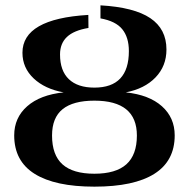

<svg xmlns="http://www.w3.org/2000/svg" viewBox="-20 -696 716 726"><path d="M359.9 -675.8Q487.3 -668.5 548.3 -627.4Q609.4 -586.4 609.4 -508.8Q609.4 -446.3 568.1 -403.3Q526.9 -360.4 455.6 -346.7Q543.9 -337.4 592.3 -294.2Q640.6 -251 640.6 -184.1Q640.6 -87.4 563.7 -38.8Q486.8 9.8 336.9 9.8Q188.5 9.8 111.1 -38.6Q33.7 -86.9 33.7 -184.1Q33.7 -251 82.8 -294.2Q131.8 -337.4 220.7 -346.7Q149.9 -359.4 107.4 -399.4Q64.9 -439.5 64.9 -496.6Q64.9 -625 314 -639.6L314.5 -590.3Q259.3 -581.1 233.2 -556.4Q207 -531.7 207 -490.2Q207 -428.2 240.5 -396.5Q273.9 -364.7 336.9 -364.7Q467.3 -364.7 467.3 -502.9Q467.3 -554.7 442.4 -585.4Q417.5 -616.2 359.9 -626.5ZM336.9 -39.1Q418 -39.1 457.8 -74.7Q497.6 -110.4 497.6 -183.6Q497.6 -315.4 336.9 -315.4Q256.8 -315.4 216.8 -283.2Q176.8 -251 176.8 -183.6Q176.8 -109.9 216.3 -74.5Q255.9 -39.1 336.9 -39.1Z"/></svg>

Font: Liberation Serif
Style: Bold
Weight: 700
Designer: Steve Matteson
Foundry: Ascender Corporation
Version: Version 2.1.5